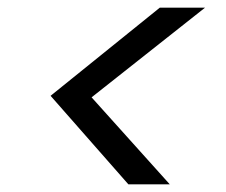

<svg xmlns="http://www.w3.org/2000/svg" viewBox="-20 -601 590 501"><path d="M515 -581 219 -347 423 -120H315L112 -351L397 -581Z"/></svg>

Font: DM Sans Italic
Style: Regular
Weight: 400
Italic angle: -10°
Designer: Colophon Foundry, Jonny Pinhorn
Foundry: Colophon Foundry
Version: Version 4.004; ttfautohint (v1.8.4.7-5d5b)